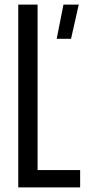

<svg xmlns="http://www.w3.org/2000/svg" viewBox="-20 -820 377 840"><path d="M59.9 0V-800H144.4V-76H330.6V0ZM228 -650.3 257.7 -800H324.6L290.8 -650.3Z"/></svg>

Font: Big Shoulders Text SC Thin
Style: Regular
Weight: 100
Designer: Patric King
Foundry: XO Type Co
Version: Version 2.002